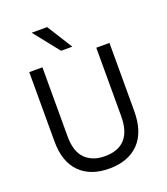

<svg xmlns="http://www.w3.org/2000/svg" viewBox="-159 -992 962 1109"><g transform="rotate(-20 322.5 -437.5)"><path d="M569 -256Q569 -126 503.5 -59Q438 8 321 8Q206 8 141 -57.5Q76 -123 76 -248V-674H157V-249Q157 -156 201.5 -112Q246 -68 321 -68Q488 -68 488 -254V-674H569ZM360 -727H291L167 -883H262Z"/></g></svg>

Font: Hind Guntur
Style: Regular
Weight: 400
Version: Version 1.000;PS 1.0;hotconv 1.0.86;makeotf.lib2.5.63406; tt